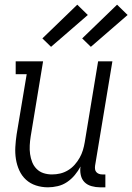

<svg xmlns="http://www.w3.org/2000/svg" viewBox="-20 -792 565 820"><path d="M185 8Q158 8 133.5 0Q109 -8 91 -24.5Q73 -41 62.5 -64Q52 -87 48 -112.5Q44 -138 45.5 -164.5Q47 -191 51 -218L94 -475H47V-530H164L111 -209Q108 -190 107 -171Q106 -152 108.5 -134Q111 -116 117.5 -99.5Q124 -83 136.5 -70.5Q149 -58 166 -52.5Q183 -47 202 -47Q220 -47 237 -51Q254 -55 270 -64.5Q286 -74 298.5 -88Q311 -102 320 -118Q329 -134 334 -150.5Q339 -167 342 -185L399 -530H460L386 -84Q385 -76 386 -69Q387 -62 391.5 -57Q396 -52 402.5 -49.5Q409 -47 417 -47H430V8H407Q389 8 371 3Q353 -2 341 -14Q329 -26 325 -44.5Q321 -63 324 -81Q314 -62 299.5 -44.5Q285 -27 266.5 -14.5Q248 -2 226.5 3Q205 8 185 8ZM368 -592 331 -628 480 -772 525 -728ZM198 -592 161 -628 310 -772 355 -728Z"/></svg>

Font: Iosevka Slab Light
Style: Italic
Weight: 300
Italic angle: -9°
Monospace: yes
Designer: Belleve Invis
Foundry: Belleve Invis
Version: Version 11.1.1; ttfautohint (v1.8.3)